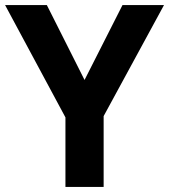

<svg xmlns="http://www.w3.org/2000/svg" viewBox="-20 -734 664 754"><path d="M312 -420 461 -714H624L387 -278V0H237V-273L0 -714H164Z"/></svg>

Font: Noto Sans Devanagari UI
Style: Bold
Weight: 700
Designer: Jelle Bosma - Monotype Design Team
Foundry: Monotype Imaging Inc.
Version: Version 2.004; ttfautohint (v1.8.4.7-5d5b)